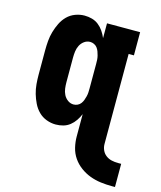

<svg xmlns="http://www.w3.org/2000/svg" viewBox="-112 -610 766 913"><g transform="rotate(15 270.5 -153.0)"><path d="M525 222Q498 222 470.5 218.5Q443 215 417.5 205.5Q392 196 369.5 179.5Q347 163 331.5 140.5Q316 118 309.5 91Q303 64 303 37V-73Q296 -56 285.5 -40.5Q275 -25 260.5 -13.5Q246 -2 228 3Q210 8 191 8Q168 8 145.5 -0.5Q123 -9 106.5 -25.5Q90 -42 79.5 -63.5Q69 -85 62.5 -107.5Q56 -130 54 -153.5Q52 -177 52 -200V-320Q52 -343 54 -366.5Q56 -390 62.5 -412.5Q69 -435 79.5 -456.5Q90 -478 106.5 -494.5Q123 -511 145.5 -519.5Q168 -528 191 -528Q210 -528 228 -523Q246 -518 260.5 -506.5Q275 -495 285.5 -479.5Q296 -464 303 -447V-520H466V-406H440V37Q440 53 446.5 67.5Q453 82 465.5 91.5Q478 101 493.5 104.5Q509 108 525 108H541V222ZM249 -106Q259 -106 268.5 -110.5Q278 -115 284 -123Q290 -131 293.5 -140.5Q297 -150 299.5 -160Q302 -170 302.5 -180Q303 -190 303 -200V-320Q303 -330 302.5 -340Q302 -350 299.5 -360Q297 -370 293.5 -379.5Q290 -389 284 -397Q278 -405 268.5 -409.5Q259 -414 249 -414Q233 -414 220 -404.5Q207 -395 200 -381Q193 -367 191 -351.5Q189 -336 189 -320V-200Q189 -184 191 -168.5Q193 -153 200 -139Q207 -125 220 -115.5Q233 -106 249 -106Z"/></g></svg>

Font: Iosevka Curly Slab Heavy
Style: Regular
Weight: 900
Monospace: yes
Designer: Belleve Invis
Foundry: Belleve Invis
Version: Version 22.1.2; ttfautohint (v1.8.4)